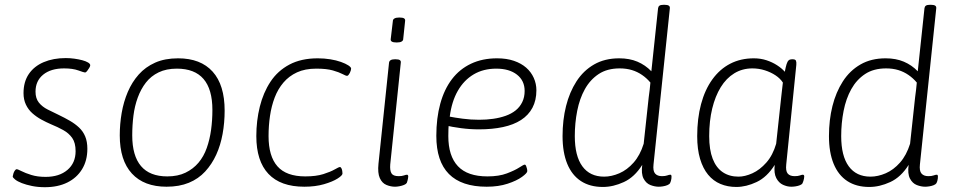

<svg xmlns="http://www.w3.org/2000/svg" viewBox="-20 -772 3976 800"><path d="M167 8Q138 8 113.5 3Q89 -2 71 -9Q53 -16 43 -24Q33 -32 33 -37Q34 -43 36 -49.5Q38 -56 42 -61.5Q46 -67 49 -67Q54 -67 69.5 -59Q85 -51 110.5 -43Q136 -35 170 -35Q227 -35 261 -64Q295 -93 295 -142Q295 -177 281 -197Q267 -217 243.5 -230Q220 -243 193 -254Q172 -263 152 -274Q132 -285 115 -300Q98 -315 88 -336Q78 -357 78 -384Q78 -431 100 -463.5Q122 -496 162 -513Q202 -530 254 -530Q272 -530 290 -527.5Q308 -525 323 -521Q338 -517 347 -511.5Q356 -506 356 -500Q356 -496 351.5 -488.5Q347 -481 342.5 -475.5Q338 -470 334 -470Q330 -470 306.5 -478.5Q283 -487 247 -487Q192 -487 160 -461Q128 -435 128 -390Q128 -362 142 -344.5Q156 -327 179 -315.5Q202 -304 225 -293Q250 -281 271.5 -268.5Q293 -256 309.5 -240.5Q326 -225 335 -203.5Q344 -182 344 -152Q344 -103 322 -67Q300 -31 260.5 -11.5Q221 8 167 8Z M674 6Q580 6 529.5 -49Q479 -104 479 -208Q479 -255 487 -301.5Q495 -348 512.5 -389Q530 -430 558 -461.5Q586 -493 626.5 -511Q667 -529 722 -529Q816 -529 866 -473.5Q916 -418 916 -311Q916 -261 907.5 -214Q899 -167 881 -127.5Q863 -88 835 -57.5Q807 -27 767 -10.5Q727 6 674 6ZM677 -37Q721 -37 753 -52.5Q785 -68 807 -94Q829 -120 841.5 -155.5Q854 -191 859.5 -231Q865 -271 865 -314Q865 -400 828 -443Q791 -486 717 -486Q673 -486 641 -470.5Q609 -455 588 -428Q567 -401 554 -365.5Q541 -330 536 -290Q531 -250 531 -208Q531 -123 567.5 -80Q604 -37 677 -37Z M1248 6Q1149 6 1098.5 -47.5Q1048 -101 1048 -205Q1048 -269 1062.5 -327.5Q1077 -386 1107 -431.5Q1137 -477 1186 -503Q1235 -529 1304 -529Q1331 -529 1356 -525Q1381 -521 1400.5 -514Q1420 -507 1431.5 -499.5Q1443 -492 1443 -486Q1443 -483 1441.5 -478Q1440 -473 1437.5 -468Q1435 -463 1432 -459.5Q1429 -456 1426 -456Q1421 -456 1407 -463.5Q1393 -471 1367 -478.5Q1341 -486 1298 -486Q1251 -486 1217.5 -470.5Q1184 -455 1161 -428Q1138 -401 1124.5 -365.5Q1111 -330 1105 -289Q1099 -248 1099 -205Q1099 -121 1136 -79Q1173 -37 1252 -37Q1297 -37 1327 -46.5Q1357 -56 1374.5 -66Q1392 -76 1396 -76Q1400 -76 1402.5 -71Q1405 -66 1406 -60Q1407 -54 1407 -49Q1407 -41 1386.5 -28Q1366 -15 1330 -4.5Q1294 6 1248 6Z M1626 6Q1608 6 1590 -1.5Q1572 -9 1562.5 -30Q1553 -51 1557 -90L1601 -511Q1602 -518 1608 -521.5Q1614 -525 1625 -525H1629Q1641 -525 1646 -521.5Q1651 -518 1650 -511L1606 -87Q1604 -62 1611 -50Q1618 -38 1641 -38Q1655 -38 1663 -41Q1671 -44 1676 -44Q1678 -44 1679.5 -42Q1681 -40 1681 -37Q1681 -33 1680 -28.5Q1679 -24 1678 -19.5Q1677 -15 1675 -10Q1672 -5 1663.5 -1.5Q1655 2 1644.5 4Q1634 6 1626 6ZM1633 -595Q1619 -595 1613 -598.5Q1607 -602 1608 -609L1617 -685Q1617 -691 1623.5 -695Q1630 -699 1644 -699Q1658 -699 1663.5 -695.5Q1669 -692 1668 -685L1660 -609Q1660 -603 1653.5 -599Q1647 -595 1633 -595Z M2008 6Q1903 6 1850.5 -47Q1798 -100 1798 -206Q1798 -280 1814.5 -340Q1831 -400 1863 -442Q1895 -484 1942.5 -506.5Q1990 -529 2051 -529Q2091 -529 2121.5 -518.5Q2152 -508 2172.5 -490Q2193 -472 2204 -447.5Q2215 -423 2215 -396Q2215 -354 2198.5 -323Q2182 -292 2151 -272Q2120 -252 2075.5 -242.5Q2031 -233 1976 -233Q1938 -233 1900.5 -238Q1863 -243 1834 -250L1851 -263Q1849 -249 1848.5 -234.5Q1848 -220 1848 -205Q1848 -122 1888 -79.5Q1928 -37 2011 -37Q2059 -37 2092 -49.5Q2125 -62 2143.5 -74Q2162 -86 2166 -86Q2170 -86 2172 -81Q2174 -76 2175.5 -70Q2177 -64 2177 -59Q2177 -51 2155 -35Q2133 -19 2095 -6.5Q2057 6 2008 6ZM1976 -273Q2007 -273 2035 -277Q2063 -281 2087 -289.5Q2111 -298 2128.5 -312Q2146 -326 2156 -346.5Q2166 -367 2166 -393Q2166 -436 2134 -461Q2102 -486 2048 -486Q1994 -486 1953.5 -462Q1913 -438 1887.5 -393.5Q1862 -349 1854 -286Q1874 -282 1907.5 -277.5Q1941 -273 1976 -273Z M2492 7Q2438 7 2400.5 -17.5Q2363 -42 2343.5 -89.5Q2324 -137 2324 -205Q2324 -272 2338.5 -330Q2353 -388 2382 -433Q2411 -478 2455.5 -503.5Q2500 -529 2560 -529Q2603 -529 2636 -515Q2669 -501 2694 -475L2722 -738Q2723 -745 2728 -748.5Q2733 -752 2745 -752H2749Q2761 -752 2766.5 -748.5Q2772 -745 2771 -737L2703 -87Q2700 -60 2709.5 -49Q2719 -38 2738 -38Q2752 -38 2760 -41Q2768 -44 2773 -44Q2776 -44 2777 -42Q2778 -40 2778 -37Q2778 -33 2777.5 -28Q2777 -23 2775.5 -18Q2774 -13 2772 -9Q2769 -4 2760.5 -0.5Q2752 3 2742 4.5Q2732 6 2725 6Q2708 6 2690 -1Q2672 -8 2661.5 -28Q2651 -48 2656 -85Q2624 -34 2579.5 -13.5Q2535 7 2492 7ZM2497 -36Q2528 -36 2560.5 -50Q2593 -64 2620 -94.5Q2647 -125 2662 -173L2683 -367Q2685 -383 2687 -398Q2689 -413 2690 -428Q2675 -446 2655.5 -459.5Q2636 -473 2613 -480Q2590 -487 2562 -487Q2510 -487 2474.5 -463.5Q2439 -440 2417 -400.5Q2395 -361 2385 -310Q2375 -259 2375 -205Q2375 -122 2406.5 -79Q2438 -36 2497 -36Z M3048 7Q3012 7 2982 -5.5Q2952 -18 2930.5 -44Q2909 -70 2897 -110Q2885 -150 2885 -205Q2885 -278 2901 -338Q2917 -398 2948 -441Q2979 -484 3022.5 -506.5Q3066 -529 3121 -529Q3149 -529 3173.5 -521Q3198 -513 3218 -500Q3238 -487 3250 -473Q3254 -494 3257.5 -505Q3261 -516 3266 -520.5Q3271 -525 3279 -525H3283Q3294 -525 3296.5 -519Q3299 -513 3298 -502L3256 -87Q3253 -60 3262 -49Q3271 -38 3291 -38Q3305 -38 3313 -41Q3321 -44 3325 -44Q3328 -44 3329.5 -42Q3331 -40 3331 -37Q3331 -33 3330 -28Q3329 -23 3327.5 -18Q3326 -13 3324 -9Q3322 -4 3313.5 -0.5Q3305 3 3295 4.5Q3285 6 3277 6Q3260 6 3242.5 -2Q3225 -10 3214.5 -30Q3204 -50 3208 -85Q3176 -34 3132.5 -13.5Q3089 7 3048 7ZM3057 -36Q3084 -36 3115 -50Q3146 -64 3173 -94.5Q3200 -125 3214 -173L3235 -367Q3237 -380 3238.5 -398Q3240 -416 3242 -428Q3231 -445 3211.5 -458Q3192 -471 3167 -479Q3142 -487 3115 -487Q3073 -487 3039.5 -466.5Q3006 -446 2983 -408.5Q2960 -371 2947.5 -319.5Q2935 -268 2935 -205Q2935 -148 2949.5 -110.5Q2964 -73 2991.5 -54.5Q3019 -36 3057 -36Z M3602 7Q3548 7 3510.5 -17.5Q3473 -42 3453.5 -89.5Q3434 -137 3434 -205Q3434 -272 3448.5 -330Q3463 -388 3492 -433Q3521 -478 3565.5 -503.5Q3610 -529 3670 -529Q3713 -529 3746 -515Q3779 -501 3804 -475L3832 -738Q3833 -745 3838 -748.5Q3843 -752 3855 -752H3859Q3871 -752 3876.5 -748.5Q3882 -745 3881 -737L3813 -87Q3810 -60 3819.5 -49Q3829 -38 3848 -38Q3862 -38 3870 -41Q3878 -44 3883 -44Q3886 -44 3887 -42Q3888 -40 3888 -37Q3888 -33 3887.5 -28Q3887 -23 3885.5 -18Q3884 -13 3882 -9Q3879 -4 3870.5 -0.5Q3862 3 3852 4.5Q3842 6 3835 6Q3818 6 3800 -1Q3782 -8 3771.5 -28Q3761 -48 3766 -85Q3734 -34 3689.5 -13.5Q3645 7 3602 7ZM3607 -36Q3638 -36 3670.5 -50Q3703 -64 3730 -94.5Q3757 -125 3772 -173L3793 -367Q3795 -383 3797 -398Q3799 -413 3800 -428Q3785 -446 3765.5 -459.5Q3746 -473 3723 -480Q3700 -487 3672 -487Q3620 -487 3584.5 -463.5Q3549 -440 3527 -400.5Q3505 -361 3495 -310Q3485 -259 3485 -205Q3485 -122 3516.5 -79Q3548 -36 3607 -36Z"/></svg>

Font: Asap ExtraLight
Style: Italic
Weight: 250
Italic angle: -6°
Version: Version 3.001